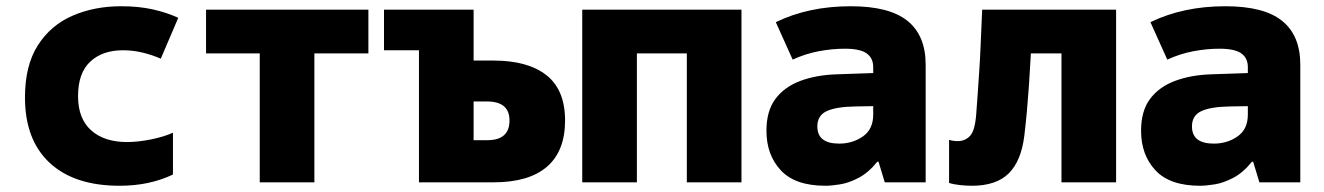

<svg xmlns="http://www.w3.org/2000/svg" viewBox="-20 -584 4240 615"><path d="M363 11Q218 11 139 -62.5Q60 -136 60 -272Q60 -374 101 -438.5Q142 -503 212 -533.5Q282 -564 368 -564Q424 -564 469 -554Q514 -544 551 -527L495 -396Q468 -408 437 -415.5Q406 -423 374 -423Q308 -423 269 -386.5Q230 -350 230 -276Q230 -204 272 -166.5Q314 -129 387 -129Q422 -129 464 -137.5Q506 -146 534 -159V-25Q459 11 363 11Z M812 0V-413H640V-553H1160V-413H987V0Z M1322 0V-423H1210V-553H1497V-390H1561Q1671 -390 1730.5 -343Q1790 -296 1790 -198Q1790 -100 1732 -50Q1674 0 1561 0ZM1497 -135H1541Q1612 -135 1612 -198Q1612 -259 1540 -259H1497Z M1845 0V-553H2355V0H2180V-413H2020V0Z M2624 11Q2527 11 2481 -38.5Q2435 -88 2435 -165Q2435 -229 2464 -267.5Q2493 -306 2544 -325Q2595 -344 2661 -346L2777 -350V-369Q2777 -398 2756 -413Q2735 -428 2686 -428Q2646 -428 2603 -420Q2560 -412 2519 -393L2465 -513Q2570 -564 2705 -564Q2829 -564 2887 -517Q2945 -470 2945 -377V0H2814L2794 -66H2790Q2762 -31 2730.5 -14.5Q2699 2 2671 6.5Q2643 11 2624 11ZM2668 -124Q2711 -124 2744 -147Q2777 -170 2777 -217V-244L2719 -243Q2658 -242 2628 -228Q2598 -214 2598 -179Q2598 -124 2668 -124Z M3093 11Q3077 11 3056.5 9Q3036 7 3020 2V-136Q3033 -132 3048 -132Q3071 -132 3087 -148.5Q3103 -165 3107 -219Q3110 -257 3112 -288Q3114 -319 3116.5 -354.5Q3119 -390 3121 -437Q3123 -484 3126 -553H3555V0H3380V-413H3282Q3279 -357 3276 -313Q3273 -269 3269.5 -230Q3266 -191 3261 -149Q3251 -68 3211 -28.5Q3171 11 3093 11Z M3824 11Q3727 11 3681 -38.5Q3635 -88 3635 -165Q3635 -229 3664 -267.5Q3693 -306 3744 -325Q3795 -344 3861 -346L3977 -350V-369Q3977 -398 3956 -413Q3935 -428 3886 -428Q3846 -428 3803 -420Q3760 -412 3719 -393L3665 -513Q3770 -564 3905 -564Q4029 -564 4087 -517Q4145 -470 4145 -377V0H4014L3994 -66H3990Q3962 -31 3930.5 -14.5Q3899 2 3871 6.5Q3843 11 3824 11ZM3868 -124Q3911 -124 3944 -147Q3977 -170 3977 -217V-244L3919 -243Q3858 -242 3828 -228Q3798 -214 3798 -179Q3798 -124 3868 -124Z"/></svg>

Font: Noto Sans Mono Black
Style: Regular
Weight: 900
Designer: Monotype Design Team
Foundry: Monotype Imaging Inc.
Version: Version 2.014